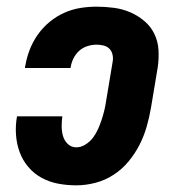

<svg xmlns="http://www.w3.org/2000/svg" viewBox="-20 -548 540 576"><path d="M209 8Q181 8 154.5 3Q128 -2 105 -14.5Q82 -27 65 -47Q48 -67 39 -91.5Q30 -116 28 -143.5Q26 -171 31 -199H167Q165 -184 165 -169Q165 -154 169 -140Q173 -126 183.5 -116Q194 -106 209 -106Q223 -106 236.5 -114.5Q250 -123 259 -135Q268 -147 274 -160.5Q280 -174 284.5 -187.5Q289 -201 292.5 -215Q296 -229 298 -243L318 -363Q320 -374 317.5 -384.5Q315 -395 308 -402Q301 -409 290.5 -411.5Q280 -414 269 -414Q256 -414 242 -409.5Q228 -405 217.5 -395.5Q207 -386 200.5 -373Q194 -360 192 -346Q192 -346 192 -345Q192 -344 191 -344H55Q55 -345 55 -347Q55 -349 56 -351Q60 -375 69 -398.5Q78 -422 93 -443.5Q108 -465 128.5 -482Q149 -499 172.5 -509.5Q196 -520 220.5 -524Q245 -528 269 -528Q296 -528 322 -524.5Q348 -521 371 -511Q394 -501 413 -485Q432 -469 443 -446.5Q454 -424 455.5 -397.5Q457 -371 453 -345L433 -225Q428 -196 420 -168Q412 -140 398.5 -113.5Q385 -87 365.5 -63.5Q346 -40 320.5 -23.5Q295 -7 266 0.5Q237 8 209 8Z"/></svg>

Font: Iosevka SS04 Heavy
Style: Italic
Weight: 900
Italic angle: -9°
Monospace: yes
Designer: Belleve Invis
Foundry: Belleve Invis
Version: Version 19.0.0; ttfautohint (v1.8.4)